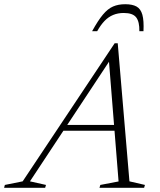

<svg xmlns="http://www.w3.org/2000/svg" viewBox="-84 -890 758 910"><path d="M197 -270.5 206.5 -298H495.5L486.5 -270.5ZM529.5 -30.5 603 -13.5 599 0H387.5L391.5 -13.5L478 -30L430.5 -623H449.5L58 -30.5L134 -13.5L130 0H-64.5L-61 -13.5L23.5 -30.5L459.5 -685H474ZM502.5 -828.5Q475 -828.5 452.5 -819.2Q430 -810 411.5 -790.8Q393 -771.5 376.5 -742H352.5Q380.5 -793 403.8 -820.8Q427 -848.5 451.8 -859.2Q476.5 -870 509.5 -870Q543.5 -870 563.2 -859Q583 -848 590.8 -820Q598.5 -792 596 -742H576.5Q577.5 -786.5 561.5 -807.5Q545.5 -828.5 502.5 -828.5Z"/></svg>

Font: Newsreader 24pt Light
Style: Italic
Weight: 300
Italic angle: -17°
Designer: Hugues Gentile
Foundry: Production Type
Version: Version 1.003